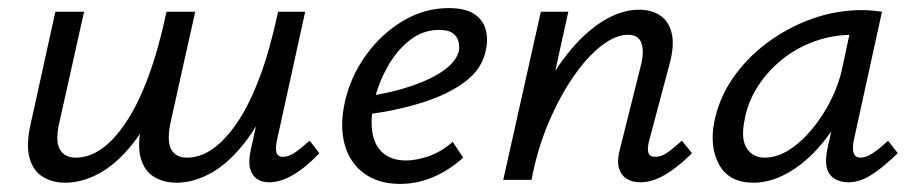

<svg xmlns="http://www.w3.org/2000/svg" viewBox="-20 -445 2265 475"><path d="M417 7Q385 7 361 -7.5Q337 -22 328 -54.5Q319 -87 331 -139L392 -416H463L403 -147Q392 -98 403 -76.5Q414 -55 443 -55Q475 -55 506 -76.5Q537 -98 567 -142Q597 -186 622.5 -254Q648 -322 668 -416H716Q691 -300 657 -219.5Q623 -139 583 -89Q543 -39 500.5 -16Q458 7 417 7ZM141 7Q110 7 86 -7.5Q62 -22 53 -54.5Q44 -87 56 -139L117 -416H188L128 -147Q116 -98 127.5 -76.5Q139 -55 168 -55Q200 -55 231 -76.5Q262 -98 291.5 -142Q321 -186 346.5 -254Q372 -322 392 -416H440Q416 -300 382 -219.5Q348 -139 308 -89Q268 -39 225.5 -16Q183 7 141 7ZM645 6Q628 6 615.5 -2.5Q603 -11 598.5 -29Q594 -47 601 -77L676 -416H735L665 -97Q661 -78 664 -67.5Q667 -57 680 -57Q694 -57 709.5 -67.5Q725 -78 746 -97L770 -66Q737 -31 705.5 -12.5Q674 6 645 6Z M970 10Q917 10 881.5 -15.5Q846 -41 833 -86.5Q820 -132 833 -192Q847 -255 885 -308Q923 -361 976.5 -393Q1030 -425 1090 -425Q1131 -425 1153 -410.5Q1175 -396 1181.5 -372Q1188 -348 1182 -321Q1173 -275 1131.5 -243.5Q1090 -212 1027 -192Q964 -172 889 -162L892 -207Q955 -217 1003 -234Q1051 -251 1080 -272.5Q1109 -294 1115 -318Q1117 -327 1115 -339.5Q1113 -352 1102 -361.5Q1091 -371 1066 -371Q1027 -371 994.5 -346Q962 -321 939.5 -281Q917 -241 906 -197Q896 -153 901 -119Q906 -85 927.5 -66.5Q949 -48 985 -48Q1010 -48 1040.5 -58.5Q1071 -69 1100 -94L1126 -55Q1104 -35 1078 -20Q1052 -5 1025 2.5Q998 10 970 10Z M1564 6Q1544 6 1530 -3Q1516 -12 1511 -30Q1506 -48 1514 -77L1566 -285Q1574 -317 1567 -338Q1560 -359 1533 -359Q1503 -359 1467.5 -331.5Q1432 -304 1398 -254.5Q1364 -205 1336.5 -140Q1309 -75 1295 0H1244Q1268 -99 1303.5 -177Q1339 -255 1382 -309.5Q1425 -364 1471 -392.5Q1517 -421 1561 -421Q1592 -421 1613.5 -406.5Q1635 -392 1642 -362Q1649 -332 1636 -285L1586 -97Q1581 -78 1584 -67.5Q1587 -57 1601 -57Q1616 -57 1631 -67.5Q1646 -78 1667 -97L1692 -66Q1658 -32 1626 -13Q1594 6 1564 6ZM1225 0 1318 -416H1386L1294 0Z M1844 7Q1784 7 1759.5 -37Q1735 -81 1747 -143Q1758 -200 1792 -250Q1826 -300 1876.5 -338Q1927 -376 1987.5 -398Q2048 -420 2113 -420Q2129 -420 2140.5 -418.5Q2152 -417 2162 -416L2092 -97Q2084 -55 2109 -55Q2123 -55 2140 -66.5Q2157 -78 2177 -97L2201 -66Q2165 -31 2136 -12.5Q2107 6 2079 6Q2059 6 2044.5 -3Q2030 -12 2025.5 -30Q2021 -48 2027 -77L2064 -243L2105 -277Q2092 -218 2065 -167Q2038 -116 2002 -76.5Q1966 -37 1925 -15Q1884 7 1844 7ZM1872 -55Q1902 -55 1932 -74Q1962 -93 1989 -125.5Q2016 -158 2036 -198Q2056 -238 2064 -278L2087 -386L2125 -356Q2117 -358 2108 -358.5Q2099 -359 2091 -359Q2041 -359 1996 -343Q1951 -327 1915 -298Q1879 -269 1854 -230Q1829 -191 1821 -143Q1813 -98 1828.5 -76.5Q1844 -55 1872 -55Z"/></svg>

Font: Ysabeau Office Medium
Style: Italic
Weight: 500
Italic angle: -12°
Designer: Christian Thalmann (Catharsis Fonts)
Version: Version 2.001;gftools[0.9.30]; featfreeze: tnum,lnum,ss02